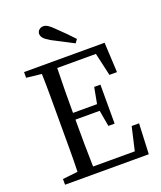

<svg xmlns="http://www.w3.org/2000/svg" viewBox="-157 -973 900 1073"><g transform="rotate(-20 292.5 -437.0)"><path d="M383 -743 368 -722Q336 -739 305 -755Q274 -771 243 -787Q215 -803 204.5 -815.5Q194 -828 194 -841Q194 -855 204.5 -864.5Q215 -874 230 -874Q243 -874 256.5 -865.5Q270 -857 291 -836Q315 -813 338 -790Q361 -767 383 -743ZM42 -636V-670H521L530 -492H485L454 -628H224Q222 -564 221.5 -495.5Q221 -427 221 -362H364L382 -458H419V-226H382L365 -322H221V-320Q221 -248 221.5 -177.5Q222 -107 224 -42H472L504 -181H548L540 0H42V-34L132 -44Q134 -108 134 -176.5Q134 -245 134 -312V-359Q134 -425 134 -493.5Q134 -562 132 -626Z"/></g></svg>

Font: Source Serif 4 Subhead
Style: Regular
Weight: 400
Designer: Frank Grießhammer
Foundry: Adobe Systems Incorporated
Version: Version 4.004;hotconv 1.0.117;makeotfexe 2.5.65602